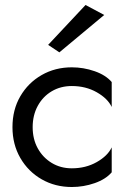

<svg xmlns="http://www.w3.org/2000/svg" viewBox="-20 -740 518 770"><path d="M398 -680 323 -720 173 -560 218 -530ZM111 -230Q111 -278 131.5 -315.5Q152 -353 187.5 -374Q223 -395 268 -395Q324 -395 368 -370Q412 -345 428 -311V-411Q404 -439 359.5 -454.5Q315 -470 268 -470Q201 -470 147 -439Q93 -408 61.5 -354Q30 -300 30 -230Q30 -161 61.5 -106.5Q93 -52 147 -21Q201 10 268 10Q315 10 359.5 -5.5Q404 -21 428 -49V-149Q412 -115 368 -90Q324 -65 268 -65Q223 -65 187.5 -86.5Q152 -108 131.5 -145Q111 -182 111 -230Z"/></svg>

Font: Jost-400-Book
Style: Regular
Weight: 400
Version: Version 3.200; ttfautohint (v0.97) -l 8 -r 50 -G 200 -x 14 -